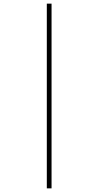

<svg xmlns="http://www.w3.org/2000/svg" viewBox="-20 -783 544 1054"><path d="M237 -763H263V251H237Z"/></svg>

Font: Noto Sans Display Thin
Style: Regular
Weight: 250
Designer: Monotype Design Team
Foundry: Monotype Imaging Inc.
Version: Version 1.900